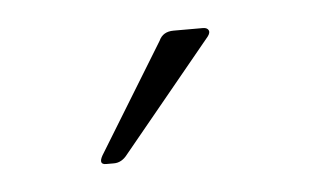

<svg xmlns="http://www.w3.org/2000/svg" viewBox="-27 -736 315 195"><g transform="rotate(-5 130.5 -638.5)"><path d="M155 -703H185Q189 -703 190.5 -700.5Q192 -698 189 -694L97 -582Q91 -574 83 -574H75Q67 -574 72 -583L140 -694Q144 -703 155 -703Z"/></g></svg>

Font: Rajdhani Light
Style: Regular
Weight: 300
Designer: Satya Rajpurohit, Jyotish Sonowal
Foundry: Indian Type Foundry
Version: Version 1.201;PS 1.0;hotconv 1.0.78;makeotf.lib2.5.61930; tt